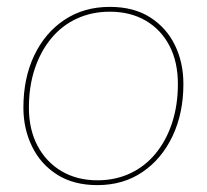

<svg xmlns="http://www.w3.org/2000/svg" viewBox="-20 -529 601 558"><path d="M263 9Q194 9 146 -21.5Q98 -52 73 -103.5Q48 -155 48 -216Q48 -302 79.5 -368Q111 -434 167.5 -471.5Q224 -509 299 -509Q369 -509 416.5 -478.5Q464 -448 488.5 -397.5Q513 -347 513 -285Q513 -200 481.5 -133.5Q450 -67 394 -29Q338 9 263 9ZM263 -5Q315 -5 358 -25Q401 -45 432 -82.5Q463 -120 480 -171.5Q497 -223 497 -285Q497 -349 472.5 -396Q448 -443 403.5 -469Q359 -495 299 -495Q247 -495 203.5 -475Q160 -455 129 -417.5Q98 -380 81 -329Q64 -278 64 -216Q64 -153 89 -105.5Q114 -58 159 -31.5Q204 -5 263 -5Z"/></svg>

Font: Work Sans Thin
Style: Italic
Weight: 250
Italic angle: -13°
Designer: Wei Huang
Foundry: Wei Huang
Version: Version 2.012